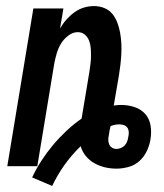

<svg xmlns="http://www.w3.org/2000/svg" viewBox="-20 -548 540 633"><path d="M152 65 86 37Q99 9 116.5 -18Q134 -45 154.5 -69.5Q175 -94 199 -116.5Q223 -139 249 -157L275 -313Q277 -326 278.5 -339Q280 -352 280 -365Q280 -378 279 -390.5Q278 -403 273.5 -414.5Q269 -426 259.5 -434Q250 -442 236 -442Q220 -442 205 -430.5Q190 -419 181 -404Q172 -389 167 -372Q162 -355 159 -339L103 0H4L90 -520H189L178 -454Q187 -470 199 -483.5Q211 -497 225.5 -507.5Q240 -518 256.5 -523Q273 -528 290 -528Q308 -528 324 -521.5Q340 -515 350.5 -502Q361 -489 367 -473Q373 -457 376 -440Q379 -423 380 -405.5Q381 -388 380 -370Q379 -352 377 -334.5Q375 -317 372 -299L355 -200Q361 -201 367.5 -201.5Q374 -202 380 -202Q402 -202 423.5 -195Q445 -188 459 -172Q473 -156 476.5 -133.5Q480 -111 476 -88Q473 -69 464 -50Q455 -31 439.5 -17Q424 -3 403.5 2.5Q383 8 364 8Q344 8 325.5 3.5Q307 -1 291 -10Q275 -19 263 -33.5Q251 -48 246 -66Q216 -37 192.5 -4Q169 29 152 65ZM364 -57Q371 -57 378.5 -60Q386 -63 391.5 -69Q397 -75 399.5 -82.5Q402 -90 403 -97Q405 -105 404.5 -113Q404 -121 400 -127Q396 -133 388.5 -135.5Q381 -138 373 -138Q366 -138 358.5 -136.5Q351 -135 344 -132V-130Q342 -123 341 -116.5Q340 -110 339 -103Q337 -95 337 -87Q337 -79 340 -72Q343 -65 349.5 -61Q356 -57 364 -57Z"/></svg>

Font: Iosevka SS04 Semibold Oblique
Style: Regular
Weight: 600
Italic angle: -9°
Monospace: yes
Designer: Belleve Invis
Foundry: Belleve Invis
Version: Version 19.0.0; ttfautohint (v1.8.4)